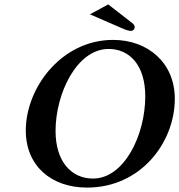

<svg xmlns="http://www.w3.org/2000/svg" viewBox="-20 -839 813 871"><path d="M471 -819 388 -774 533 -711C553 -702 565 -699 574 -699C588 -699 591 -711 591 -716C591 -722 588 -728 579 -735ZM375 12C619 12 773 -193 773 -391C773 -555 650 -658 493 -658C260 -658 97 -442 97 -247C97 -86 213 12 375 12ZM473 -617C567 -617 639 -544 639 -402C639 -227 544 -29 402 -29C303 -29 232 -107 232 -245C232 -414 328 -617 473 -617Z"/></svg>

Font: Linux Libertine O
Style: Bold Italic
Weight: 700
Italic angle: -11.5°
Designer: Philipp H. Poll
Foundry: Philipp H. Poll
Version: Version 4.1.0